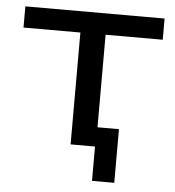

<svg xmlns="http://www.w3.org/2000/svg" viewBox="-48 -541 650 713"><g transform="rotate(5 277.0 -184.0)"><path d="M321 128V0H230V-417H18V-496H537V-417H324V-72H404V128Z"/></g></svg>

Font: Nunito Sans 7pt SemiExpanded
Style: Regular
Weight: 400
Width: 6
Designer: Vernon Adams
Foundry: Vernon Adams
Version: Version 3.101;gftools[0.9.27]